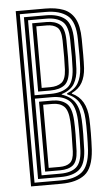

<svg xmlns="http://www.w3.org/2000/svg" viewBox="-56 -837 491 873"><g transform="rotate(-5 189.5 -400.0)"><path d="M49.8 0V-800H185Q232.8 -800 266.8 -787Q300.8 -774 319 -740.9Q337.2 -707.8 337.8 -647.8Q338.2 -609.2 338.2 -575.6Q338.2 -542 336.8 -515Q334.2 -476.5 319.2 -449.4Q304.2 -422.2 271.5 -406.8V-403.8Q336.8 -374.8 340.8 -283.5Q342 -256.8 341.8 -217.8Q341.5 -178.8 339.5 -141.8Q333.8 -59 295.6 -29.5Q257.5 0 187.5 0ZM67 -15.5H187.5Q249.5 -15.5 283 -42Q316.5 -68.5 322.2 -141.8Q324 -172.8 324.4 -214.4Q324.8 -256 323.2 -282.8Q321 -329.5 303.9 -358.6Q286.8 -387.8 249.8 -403V-407Q286.5 -422.2 301.6 -449.2Q316.8 -476.2 319.2 -515.2Q320.8 -541.8 320.9 -574.4Q321 -607 320.2 -647.8Q319.5 -728 284.6 -756.2Q249.8 -784.5 185 -784.5H67ZM84.5 -30.8V-769.2H185Q240.8 -769.2 271.4 -744.5Q302 -719.8 302.8 -647.8Q303.8 -598.5 303.4 -569.6Q303 -540.8 301.8 -515.2Q300 -475.2 283.5 -447.2Q267 -419.2 225.2 -406V-403.8Q266.5 -390 285 -360.8Q303.5 -331.5 305.8 -282Q307.2 -257.8 306.9 -216.5Q306.5 -175.2 305 -142Q301.2 -78 272 -54.4Q242.8 -30.8 187.5 -30.8ZM102 -411.5H175.8Q224.5 -411.5 252.8 -432.8Q281 -454 284.5 -515.2Q285.8 -540.5 286 -571.4Q286.2 -602.2 285.2 -647.8Q284.5 -711 258.5 -732.4Q232.5 -753.8 185 -753.8H102ZM119.5 -426.8V-738.5H185Q223.8 -738.5 245.5 -720.6Q267.2 -702.8 268 -647.5Q268.8 -599.2 268.5 -569.4Q268.2 -539.5 267 -515.5Q264 -462.5 240.4 -444.6Q216.8 -426.8 175.8 -426.8ZM137 -442H175.8Q208.5 -442 227.8 -456.5Q247 -471 249.5 -515.5Q252 -564.8 250.5 -647.5Q249.8 -694.8 232.2 -708.9Q214.8 -723 185 -723H137ZM102 -46.2H187.5Q236 -46.2 260.2 -67.1Q284.5 -88 287.5 -142.2Q288.5 -162 289 -188.1Q289.5 -214.2 289.5 -239.4Q289.5 -264.5 288.5 -281.2Q285.2 -347 258 -371.5Q230.8 -396 180 -396H102ZM119.5 -61.5V-380.5H180Q219.2 -380.5 243.6 -360.8Q268 -341 271 -280Q272.5 -256.2 272 -215.6Q271.5 -175 270 -142Q267.5 -95 246.9 -78.2Q226.2 -61.5 187.5 -61.5ZM137 -77H187.5Q218 -77 234.5 -90.2Q251 -103.5 252.8 -142Q254.5 -192.8 254.6 -226.1Q254.8 -259.5 253.5 -279.2Q250.8 -329.8 232.1 -347.5Q213.5 -365.2 180 -365.2H137Z"/></g></svg>

Font: Big Shoulders Inline Display SemiBold
Style: Regular
Weight: 600
Designer: Patric King
Foundry: XO Type Co
Version: Version 1.000